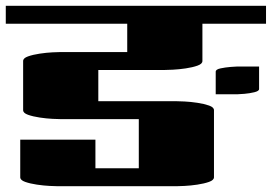

<svg xmlns="http://www.w3.org/2000/svg" viewBox="-20 -661 940 664"><path d="M0 -579V-641H900V-579H680V-450Q680 -440 663 -434Q646 -428 622.5 -424.5Q599 -421 578.5 -420Q558 -419 550 -419H320V-311H590Q598 -311 618.5 -310Q639 -309 662.5 -305.5Q686 -302 703 -296Q720 -290 720 -280V-48Q720 -38 703 -32Q686 -26 662.5 -22.5Q639 -19 618.5 -18Q598 -17 590 -17H180Q172 -17 151.5 -18Q131 -19 107.5 -22.5Q84 -26 67 -32Q50 -38 50 -48V-178H310V-79H460V-249H190Q182 -249 161.5 -250Q141 -251 117.5 -254.5Q94 -258 77 -264Q60 -270 60 -280V-450Q60 -460 77 -466Q94 -472 117.5 -475.5Q141 -479 161.5 -480Q182 -481 190 -481H420V-579ZM876 -431V-353Q876 -346 859.5 -342Q843 -338 825 -336.5Q807 -335 801 -335H726V-413Q726 -421 742.5 -424.5Q759 -428 777 -429.5Q795 -431 801 -431Z"/></svg>

Font: Gajraj One
Style: Regular
Weight: 400
Designer: Saurabh Sharma
Foundry: Saurabh Sharma
Version: Version 1.000